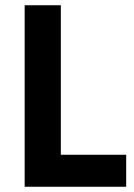

<svg xmlns="http://www.w3.org/2000/svg" viewBox="-20 -712 512 732"><path d="M461 -122H212V-692H74V0H461Z"/></svg>

Font: RazerF5
Style: Bold
Weight: 700
Foundry: Razer Inc.
Version: Version 2